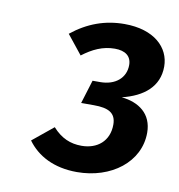

<svg xmlns="http://www.w3.org/2000/svg" viewBox="-58 -803 509 547"><g transform="rotate(10 196.0 -529.5)"><path d="M260 -749C204 -749 154 -731 108 -694L152 -639C181 -661 210 -675 245 -675C275 -675 293 -662 293 -636C293 -599 264 -574 220 -574H198L177 -506H214C256 -506 278 -495 278 -461C278 -413 244 -386 199 -386C167 -386 140 -397 115 -425L55 -376C84 -336 132 -310 199 -310C298 -310 377 -370 377 -455C377 -510 338 -537 288 -542C350 -557 392 -591 392 -649C392 -704 346 -749 260 -749Z"/></g></svg>

Font: Fira Sans Medium
Style: Italic
Weight: 500
Italic angle: -8°
Designer: bBox Type GmbH & Carrois Corporate GbR & Edenspiekermann AG
Foundry: bBox Type GmbH & Carrois Corporate GbR & Edenspiekermann AG
Version: Version 4.301;PS 004.301;hotconv 1.0.88;makeotf.lib2.5.64775